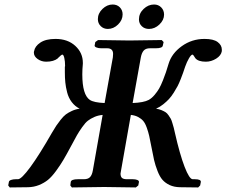

<svg xmlns="http://www.w3.org/2000/svg" viewBox="-20 -823 995 844"><path d="M851.1 1 771 0Q745.1 -0.5 725.8 -9.5Q706.5 -18.6 694.3 -32.5Q682.1 -46.4 672.4 -71.5Q662.6 -96.7 657.2 -119.9Q651.9 -143.1 645 -180.2Q639.6 -209.5 635.7 -226.3Q631.8 -243.2 625 -262.2Q618.2 -281.2 609.6 -291.3Q601.1 -301.3 587.4 -308.6Q573.7 -315.9 555.2 -317.9L512.2 -74.2Q509.8 -60.5 509.8 -60.1Q509.8 -46.9 516.1 -41Q522.5 -35.2 537.1 -35.2H563Q575.7 -35.2 583.5 -32Q591.3 -28.8 590.8 -22.9L587.9 -7.8L577.1 1Q477.1 -1 438 -1L295.9 1L289.1 -7.8L291 -22.9Q292.5 -35.2 323.2 -35.2H349.1Q367.2 -35.2 376 -44.7Q384.8 -54.2 388.2 -74.2L431.2 -317.9Q410.6 -315.9 394.3 -308.6Q377.9 -301.3 366.5 -292.5Q355 -283.7 341.1 -263.9Q327.1 -244.1 318.1 -228.3Q309.1 -212.4 292 -180.2Q272 -142.6 258.5 -119.9Q245.1 -97.2 226.3 -71.5Q207.5 -45.9 190.7 -32.2Q173.8 -18.6 151.4 -9.5Q128.9 -0.5 103 0L22.9 1L16.1 -7.8L19 -22.9Q19.5 -28.8 28.6 -32Q37.6 -35.2 49.8 -35.2H59.1Q74.2 -35.2 113.8 -89.1Q153.3 -143.1 208 -238.8Q220.7 -260.3 227.3 -270.3Q233.9 -280.3 246.3 -296.1Q258.8 -312 269.5 -320.1Q280.3 -328.1 296.1 -335.4Q312 -342.8 330.1 -345.2Q309.1 -356 295.2 -374.5Q281.2 -393.1 275.1 -417Q269 -440.9 267.1 -460.7Q265.1 -480.5 265.1 -505.9V-529.8Q266.1 -530.8 266.1 -533.2Q266.1 -553.2 262.7 -568.1Q259.3 -583 253.9 -583Q250 -583 233.9 -566.9H234.9Q216.3 -551.8 183.1 -551.8Q162.1 -551.8 145.5 -563.5Q128.9 -575.2 128.9 -591.8Q128.9 -596.2 129.9 -598.1Q133.3 -619.6 157.2 -635.7Q181.2 -651.9 224.1 -651.9Q277.8 -651.9 311 -621.3Q344.2 -590.8 344.2 -546.9V-543Q341.8 -517.6 341.8 -496.1Q341.8 -406.2 375 -383.8Q392.6 -372.1 439.9 -370.1L476.1 -570.8Q477.1 -577.1 477.1 -585.9Q477.1 -610.8 451.2 -610.8H424.8Q412.6 -610.8 404.1 -614.3Q395.5 -617.7 396 -623L398.9 -638.2L411.1 -647Q509.8 -645 548.8 -645L690.9 -647L699.2 -638.2L695.8 -623Q694.3 -610.8 665 -610.8H639.2Q621.1 -610.8 612.1 -601.1Q603 -591.3 599.1 -570.8L563 -370.1Q611.8 -372.1 633.8 -383.8Q647 -391.1 659.2 -405.5Q671.4 -419.9 679.2 -433.3Q687 -446.8 696.3 -470Q705.6 -493.2 709.5 -505.6Q713.4 -518.1 721.2 -543Q734.9 -588.4 779.1 -620.1Q823.2 -651.9 878.9 -651.9Q918.5 -651.9 936.8 -638.2Q955.1 -624.5 955.1 -605V-598.1Q951.7 -578.6 930.2 -565.2Q908.7 -551.8 884.8 -551.8Q851.6 -551.8 838.9 -566.9Q829.6 -583 826.2 -583Q820.3 -583 810.8 -566.9Q801.3 -550.8 793.9 -529.8Q787.6 -511.2 784.9 -503.2Q782.2 -495.1 774.4 -475.3Q766.6 -455.6 760.5 -444.1Q754.4 -432.6 743.7 -415.5Q732.9 -398.4 722.4 -387.2Q711.9 -376 697.3 -364.3Q682.6 -352.5 666 -345.2Q679.2 -343.3 689.7 -338.9Q700.2 -334.5 707.3 -330.1Q714.4 -325.7 720.9 -316.2Q727.5 -306.6 730.7 -301Q733.9 -295.4 738 -281.2Q742.2 -267.1 743.7 -261.5Q745.1 -255.9 749 -238.8Q770.5 -144 791.5 -89.6Q812.5 -35.2 827.1 -35.2H835.9Q864.3 -35.2 862.8 -22.9L859.9 -7.8ZM590.8 -737.8Q590.8 -764.2 611.3 -783.7Q631.8 -803.2 657.2 -803.2Q676.3 -803.2 688.7 -790.5Q701.2 -777.8 701.2 -758.8Q701.2 -734.9 680.7 -715.3Q660.2 -695.8 634.8 -695.8Q615.7 -695.8 603.3 -707.8Q590.8 -719.7 590.8 -737.8ZM410.2 -738.8Q410.2 -764.2 430.4 -783.7Q450.7 -803.2 475.1 -803.2Q494.6 -803.2 506.8 -790.8Q519 -778.3 519 -759.8Q519 -734.9 499 -715.3Q479 -695.8 454.1 -695.8Q435.1 -695.8 422.6 -708.3Q410.2 -720.7 410.2 -738.8Z"/></svg>

Font: Linux Libertine
Style: Bold Italic
Weight: 700
Italic angle: -11.5°
Designer: Philipp H. Poll
Foundry: Philipp H. Poll
Version: Version 4.0.5